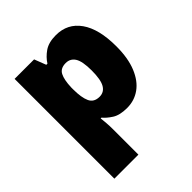

<svg xmlns="http://www.w3.org/2000/svg" viewBox="-218 -701 1079 1079"><g transform="rotate(-45 321.5 -161.5)"><path d="M404 -563Q496 -563 548 -489.5Q600 -416 600 -278Q600 -184 573.5 -119.5Q547 -55 501.5 -22.5Q456 10 398 10Q340 10 307.5 -11Q275 -32 257 -54H251Q253 -35 255 -13Q257 9 257 38V240H66V-553H221L248 -483H257Q277 -515 311.5 -539Q346 -563 404 -563ZM332 -413Q290 -413 274.5 -383Q259 -353 257 -294V-279Q257 -213 273 -178.5Q289 -144 333 -144Q369 -144 387.5 -175.5Q406 -207 406 -280Q406 -353 387 -383Q368 -413 332 -413Z"/></g></svg>

Font: Noto Sans Georgian Black
Style: Regular
Weight: 900
Designer: Monotype Design Team, Akaki Razmadze
Foundry: Google LLC
Version: Version 2.005; ttfautohint (v1.8.4.7-5d5b)